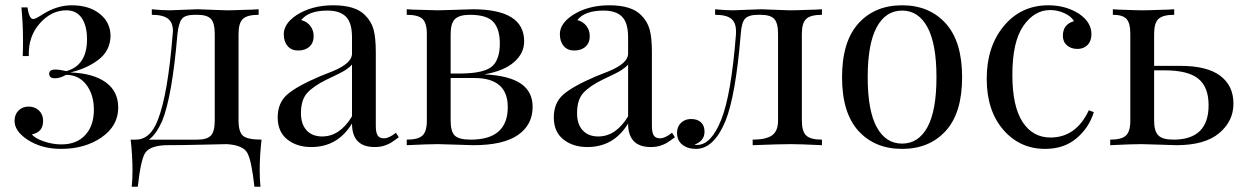

<svg xmlns="http://www.w3.org/2000/svg" viewBox="-20 -549 4712 726"><path d="M106 -477Q114 -477 140 -494Q195 -529 251 -529Q317 -529 357.5 -496.5Q398 -464 398 -412Q396 -356 352 -323Q309 -290 246 -275Q332 -272 379.5 -238Q427 -204 427 -142Q427 -73 364 -29.5Q301 14 211 14Q136 14 82 -22Q35 -54 35 -92Q35 -116 50 -131Q65 -146 88 -146Q112 -146 127.5 -131Q143 -116 143 -92Q143 -49 101 -41Q110 -27 144 -15Q178 -3 212 -3Q270 -3 302.5 -38.5Q335 -74 335 -134Q335 -191 306.5 -228.5Q278 -266 230 -266Q207 -253 188 -253Q166 -253 166 -270Q166 -286 189 -286Q206 -286 231 -280Q309 -302 309 -400Q309 -452 289 -481Q269 -510 231 -510Q174 -510 130 -460Q86 -410 89 -337H66Q67 -360 67 -398Q67 -460 61 -521H84Q90 -477 106 -477Z M969 -21Q962 39 962 95Q962 134 965 157H942Q931 56 914.5 28Q898 0 838 -4Q829 -4 747.5 -2Q666 0 605 0Q545 3 528.5 30Q512 57 501 157H478Q481 134 481 95Q481 39 474 -21H493Q549 -21 577 -96Q615 -193 633 -421L634 -431Q634 -464 615 -478.5Q596 -493 554 -493V-514Q555 -514 565 -513Q575 -512 590.5 -511Q606 -510 622 -510Q627 -510 673 -512Q721 -514 728 -514Q734 -514 780 -512Q826 -510 837 -510Q860 -510 910 -512Q920 -512 931.5 -512.5Q943 -513 949 -513.5Q955 -514 958 -514V-493Q915 -493 898.5 -477.5Q882 -462 882 -421V-93Q882 -50 899 -35.5Q916 -21 969 -21ZM726 -493H717Q681 -493 668.5 -478.5Q656 -464 651 -421Q631 -184 593 -91Q570 -40 543 -21H726Q763 -21 777.5 -36.5Q792 -52 792 -93V-421Q792 -462 777.5 -477.5Q763 -493 726 -493Z M1218 -509Q1147 -509 1119 -473Q1140 -468 1153 -451.5Q1166 -435 1166 -412Q1166 -387 1150 -372.5Q1134 -358 1107 -358Q1082 -358 1067.5 -375Q1053 -392 1053 -420Q1053 -459 1100 -491Q1158 -529 1240 -529Q1325 -529 1361 -491Q1384 -468 1392.5 -437.5Q1401 -407 1401 -351V-73Q1401 -48 1408 -37Q1415 -26 1432 -26Q1451 -26 1477 -47L1488 -30Q1466 -14 1457 -8.5Q1448 -3 1432.5 2Q1417 7 1397 7Q1311 7 1311 -82Q1257 7 1157 7Q1102 7 1066 -22Q1030 -51 1030 -105Q1030 -160 1066 -191.5Q1102 -223 1191 -261L1239 -280Q1311 -310 1311 -346V-408Q1311 -463 1288 -486Q1265 -509 1218 -509ZM1215 -248Q1166 -224 1142 -198Q1118 -172 1118 -121Q1118 -79 1139.5 -56Q1161 -33 1198 -33Q1265 -33 1311 -109V-305Q1304 -296 1286 -284Q1271 -274 1215 -248Z M1636 -510Q1648 -510 1706 -512Q1764 -514 1767 -514Q1962 -514 1962 -393Q1962 -347 1923 -313.5Q1884 -280 1811 -268Q1906 -263 1950 -232.5Q1994 -202 1994 -145Q1994 -77 1938.5 -38.5Q1883 0 1770 0Q1765 0 1705 -2Q1647 -4 1636 -4Q1599 -4 1518 0V-21Q1561 -21 1577.5 -36.5Q1594 -52 1594 -93V-421Q1594 -462 1577.5 -477.5Q1561 -493 1518 -493V-514Q1521 -514 1527 -513.5Q1533 -513 1544 -512.5Q1555 -512 1565 -512Q1617 -510 1636 -510ZM1870 -385Q1870 -439 1845.5 -466Q1821 -493 1757 -493Q1717 -493 1700.5 -477Q1684 -461 1684 -421V-271H1724Q1810 -272 1840 -297.5Q1870 -323 1870 -385ZM1760 -21Q1900 -21 1900 -144Q1900 -254 1774 -254H1684V-93Q1684 -51 1700 -36Q1716 -21 1760 -21Z M2262 -509Q2191 -509 2163 -473Q2184 -468 2197 -451.5Q2210 -435 2210 -412Q2210 -387 2194 -372.5Q2178 -358 2151 -358Q2126 -358 2111.5 -375Q2097 -392 2097 -420Q2097 -459 2144 -491Q2202 -529 2284 -529Q2369 -529 2405 -491Q2428 -468 2436.5 -437.5Q2445 -407 2445 -351V-73Q2445 -48 2452 -37Q2459 -26 2476 -26Q2495 -26 2521 -47L2532 -30Q2510 -14 2501 -8.5Q2492 -3 2476.5 2Q2461 7 2441 7Q2355 7 2355 -82Q2301 7 2201 7Q2146 7 2110 -22Q2074 -51 2074 -105Q2074 -160 2110 -191.5Q2146 -223 2235 -261L2283 -280Q2355 -310 2355 -346V-408Q2355 -463 2332 -486Q2309 -509 2262 -509ZM2259 -248Q2210 -224 2186 -198Q2162 -172 2162 -121Q2162 -79 2183.5 -56Q2205 -33 2242 -33Q2309 -33 2355 -109V-305Q2348 -296 2330 -284Q2315 -274 2259 -248Z M3012 -421V-93Q3012 -52 3028.5 -36.5Q3045 -21 3088 -21V0Q3007 -4 2970 -4Q2929 -4 2826 0V-21Q2876 -21 2899 -37Q2922 -53 2922 -93V-421Q2922 -462 2907.5 -477.5Q2893 -493 2856 -493H2847Q2811 -493 2797.5 -478.5Q2784 -464 2781 -421Q2762 -188 2723 -91Q2679 14 2612 14Q2580 14 2560 -2Q2540 -18 2540 -47Q2540 -70 2555 -84.5Q2570 -99 2593 -99Q2617 -99 2630.5 -86.5Q2644 -74 2644 -51Q2644 -16 2606 -2Q2607 -1 2616 -1Q2669 -1 2707 -96Q2745 -190 2763 -421V-431Q2763 -464 2744.5 -478.5Q2726 -493 2684 -493V-514Q2685 -514 2695 -513Q2705 -512 2721 -511Q2737 -510 2752 -510Q2757 -510 2803 -512Q2851 -514 2858 -514Q2864 -514 2910 -512Q2956 -510 2967 -510Q2990 -510 3040 -512Q3051 -512 3062 -512.5Q3073 -513 3079 -513.5Q3085 -514 3088 -514V-493Q3045 -493 3028.5 -477.5Q3012 -462 3012 -421Z M3556 -460.5Q3618 -392 3618 -257Q3618 -122 3556 -54Q3494 14 3391 14Q3288 14 3226 -54Q3164 -122 3164 -257Q3164 -392 3226 -460.5Q3288 -529 3391 -529Q3494 -529 3556 -460.5ZM3295 -446Q3261 -383 3261 -257Q3261 -131 3295 -68.5Q3329 -6 3391 -6Q3453 -6 3487 -68.5Q3521 -131 3521 -257Q3521 -383 3487 -446Q3453 -509 3391 -509Q3329 -509 3295 -446Z M3932 14Q3836 14 3773.5 -58.5Q3711 -131 3711 -251Q3711 -373 3776 -451Q3841 -529 3944 -529Q4010 -529 4060 -497Q4107 -465 4107 -420Q4107 -394 4092.5 -379Q4078 -364 4054 -364Q4030 -364 4014.5 -377.5Q3999 -391 3999 -414Q3999 -457 4041 -469Q4031 -487 4005 -499Q3979 -511 3951 -511Q3891 -511 3849.5 -451Q3808 -391 3808 -266Q3808 -147 3846.5 -88Q3885 -29 3952 -29Q4049 -29 4097 -132L4116 -125Q4098 -66 4050.5 -26Q4003 14 3932 14Z M4344 -300H4443Q4544 -300 4594 -262.5Q4644 -225 4644 -157Q4644 -91 4590 -45.5Q4536 0 4428 0Q4426 0 4366 -2Q4306 -4 4296 -4Q4259 -4 4178 0V-21Q4221 -21 4237.5 -36.5Q4254 -52 4254 -93V-421Q4254 -462 4239.5 -477.5Q4225 -493 4188 -493V-514Q4190 -514 4195.5 -513.5Q4201 -513 4211.5 -512.5Q4222 -512 4231 -512Q4277 -510 4300 -510Q4322 -510 4372 -512Q4383 -512 4394 -512.5Q4405 -513 4411 -513.5Q4417 -514 4420 -514V-493Q4377 -493 4360.5 -477.5Q4344 -462 4344 -421ZM4417 -21Q4550 -21 4550 -151Q4550 -220 4511 -251.5Q4472 -283 4384 -283H4344V-93Q4344 -53 4360 -37Q4376 -21 4417 -21Z"/></svg>

Font: Playfair Display
Style: Regular
Weight: 400
Designer: Claus Eggers S?rensen
Foundry: Claus Eggers S?rensen
Version: Version 1.003